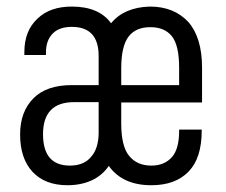

<svg xmlns="http://www.w3.org/2000/svg" viewBox="-20 -545 673 573"><path d="M341.8 -239.3V-176.8Q341.8 -108.4 365.2 -80.1Q388.7 -50.8 431.6 -50.8Q470.7 -50.8 493.2 -76.2Q514.6 -100.6 514.6 -154.3V-158.2H582V-155.3Q582 -73.2 543 -33.2Q503.9 7.8 431.6 7.8Q345.7 7.8 304.7 -49.8Q285.2 -21.5 253.9 -6.8Q221.7 7.8 181.6 7.8Q114.3 7.8 77.1 -32.2Q40 -72.3 40 -143.6Q40 -211.9 80.1 -252Q119.1 -291 194.3 -291H274.4V-377.9Q274.4 -464.8 194.3 -464.8Q157.2 -464.8 137.7 -445.3Q117.2 -424.8 117.2 -388.7V-380.9H52.7V-389.6Q52.7 -453.1 91.8 -489.3Q128.9 -525.4 194.3 -525.4Q275.4 -525.4 311.5 -475.6Q350.6 -523.4 427.7 -525.4Q499 -525.4 542 -479.5Q583 -432.6 583 -342.8V-239.3ZM274.4 -240.2H201.2Q108.4 -240.2 108.4 -144.5Q108.4 -50.8 188.5 -50.8Q230.5 -50.8 252 -77.1Q274.4 -102.5 274.4 -149.4ZM341.8 -340.8V-291H514.6V-342.8Q514.6 -409.2 493.2 -436.5Q471.7 -463.9 428.7 -463.9Q385.7 -463.9 364.3 -436.5Q341.8 -408.2 341.8 -340.8Z"/></svg>

Font: Dinish Condensed
Style: Regular
Weight: 400
Width: 3
Designer: Bert Driehuis
Foundry: Playbeing
Version: Version 3.006; git-39231f3c-release